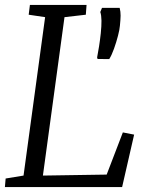

<svg xmlns="http://www.w3.org/2000/svg" viewBox="-21 -763 607 783"><path d="M-1 0 2 -35 75 -47 163 -693 96 -703 101 -743H332L329 -703L242 -693L154 -47L414 -51L480 -223L526 -214L477 0ZM424.5 -522 377 -522.5 375 -528.5Q379 -549 383 -574.2Q387 -599.5 390 -627.5Q393 -656.5 392.8 -678.8Q392.5 -701 388 -714L395 -731H467Q471 -715.5 470.8 -699Q470.5 -682.5 468 -658Q467 -643.5 460.2 -617.2Q453.5 -591 444 -564.5Q434.5 -538 424.5 -522Z"/></svg>

Font: Merriweather 7pt Light
Style: Italic
Weight: 300
Italic angle: -7.8°
Designer: Eben Sorkin
Foundry: Eben Sorkin
Version: Version 2.200;gftools[0.9.31]